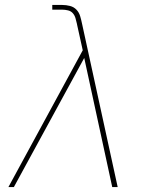

<svg xmlns="http://www.w3.org/2000/svg" viewBox="-20 -755 640 775"><path d="M14 0 314 -552 291 -656Q291 -656 291 -656Q291 -656 291 -656V-657Q288 -669 285 -680.5Q282 -692 274.5 -701Q267 -710 255 -713Q243 -716 231 -716H191V-735H231Q247 -735 262.5 -731Q278 -727 288.5 -716Q299 -705 303.5 -690Q308 -675 311 -660L455 0H433L320 -521L36 0Z"/></svg>

Font: Iosevka SS04 Thin Extended
Style: Italic
Weight: 100
Width: 7
Italic angle: -9°
Monospace: yes
Designer: Belleve Invis
Foundry: Belleve Invis
Version: Version 19.0.0; ttfautohint (v1.8.4)